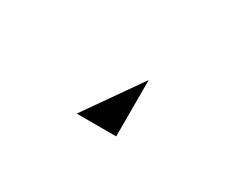

<svg xmlns="http://www.w3.org/2000/svg" viewBox="-33 -21 207 177"><g transform="rotate(30 70.5 68.0)"><path d="M92 98H50L92 38Z"/></g></svg>

Font: Frankia
Style: Regular
Weight: 400
Version: Version 001.000